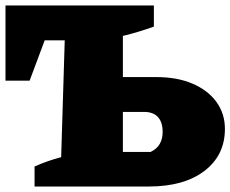

<svg xmlns="http://www.w3.org/2000/svg" viewBox="-20 -680 840 700"><path d="M106 0V-73Q156 -95 203 -107L216 -533H143L88 -386H0V-660H541V-583Q513 -573 485 -564.5Q457 -556 428 -549V-399H550Q626 -399 682 -375Q738 -351 769 -308.5Q800 -266 800 -210Q800 -114 725.5 -57Q651 0 522 0ZM428 -126H529Q552 -137 562.5 -155.5Q573 -174 573 -199Q573 -234 556 -253Q539 -272 505 -272H428Z"/></svg>

Font: Piazzolla SC Black
Style: Regular
Weight: 900
Designer: Juan Pablo del Peral
Foundry: Huerta Tipografica
Version: Version 1.330